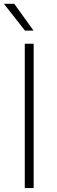

<svg xmlns="http://www.w3.org/2000/svg" viewBox="-28 -964 292 984"><path d="M99 0V-740H144.5V0ZM100 -807 -8 -944.5H45L144 -807Z"/></svg>

Font: Encode Sans SC SemiExpanded ExtraLight
Style: Regular
Weight: 250
Width: 6
Designer: Multiple Designers
Foundry: Impallari Type
Version: Version 3.002